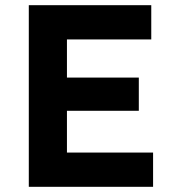

<svg xmlns="http://www.w3.org/2000/svg" viewBox="-20 -720 675 740"><path d="M91 0V-700H563V-568H238V-421H515V-293H238V-132H570V0Z"/></svg>

Font: Readex Pro SemiBold
Style: Regular
Weight: 600
Designer: Bonnie Shaver-Troup, Thomas Jockin
Foundry: Lexend
Version: Version 1.204; ttfautohint (v1.8.4.7-5d5b)